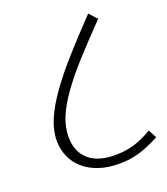

<svg xmlns="http://www.w3.org/2000/svg" viewBox="-121 -723 700 807"><g transform="rotate(-20 229.0 -319.0)"><path d="M112 -179Q112 -143 124 -116.5Q136 -90 157 -73Q178 -56 207 -48Q236 -40 270 -40Q320 -40 360.5 -53Q401 -66 438 -89L458 -52Q410 -26 368 -13Q326 0 275 0Q223 0 183 -14Q143 -28 115.5 -52.5Q88 -77 74 -110Q60 -143 60 -181Q60 -226 81 -275Q102 -324 142 -380Q182 -436 238.5 -499.5Q295 -563 367 -638L399 -603Q329 -531 275.5 -472Q222 -413 185.5 -362Q149 -311 130.5 -266.5Q112 -222 112 -179Z"/></g></svg>

Font: Mukta ExtraLight
Style: Regular
Weight: 275
Designer: Girish Dalvi and Yashodeep Gholap
Foundry: Ek Type
Version: Version 2.538;PS 1.002;hotconv 16.6.51;makeotf.lib2.5.65220;